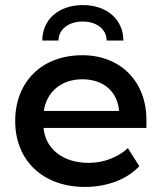

<svg xmlns="http://www.w3.org/2000/svg" viewBox="-20 -728 638 758"><path d="M401 -568H467C467 -650 403 -708 307 -708C211 -708 147 -650 147 -568H211C211 -611 249 -643 307 -643C363 -643 401 -611 401 -568ZM40 -250C40 -94 150 10 315 10C407 10 483 -22 530 -72L485 -143C446 -108 392 -85 330 -85C229 -85 159 -140 152 -223H558V-255C558 -406 456 -510 305 -510C146 -510 40 -406 40 -250ZM153 -290C164 -366 223 -415 305 -415C388 -415 444 -367 450 -290Z"/></svg>

Font: Gully Medium
Style: Regular
Weight: 500
Designer: jaikishan Patel
Foundry: MagicType
Version: Version 1.000;Glyphs 3.2 (3242)